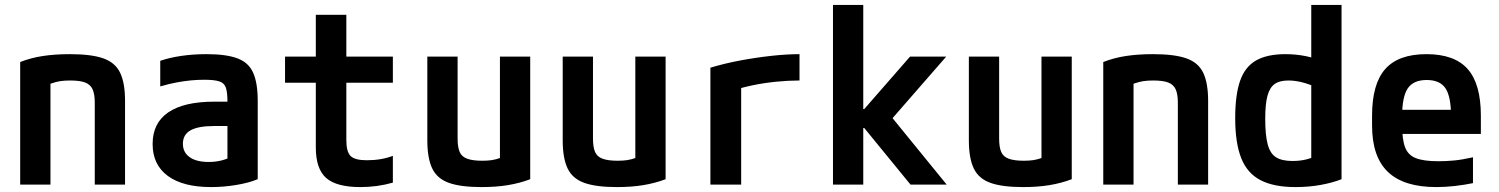

<svg xmlns="http://www.w3.org/2000/svg" viewBox="-20 -750 6090 780"><path d="M62 -498Q105 -515 154 -522.5Q203 -530 264 -530Q351 -530 399.5 -513Q448 -496 468 -454.5Q488 -413 488 -340V0H365V-333Q365 -368 356 -387.5Q347 -407 325.5 -415Q304 -423 265 -423Q243 -423 225.5 -420.5Q208 -418 187 -410.5Q166 -403 135 -389L185 -466V0H62Z M838 10Q723 10 661.5 -35.5Q600 -81 600 -165Q600 -250 663.5 -293.5Q727 -337 851 -337H962V-238H849Q785 -238 754 -220.5Q723 -203 723 -166Q723 -131 750.5 -111.5Q778 -92 828 -92Q857 -92 883 -99Q909 -106 930 -119L904 -54V-337Q904 -375 897.5 -394Q891 -413 870.5 -419.5Q850 -426 810 -426Q783 -426 756.5 -423.5Q730 -421 699.5 -415.5Q669 -410 631 -399V-503Q669 -516 717 -523Q765 -530 819 -530Q899 -530 944.5 -513Q990 -496 1008.5 -454.5Q1027 -413 1027 -340V-22Q991 -7 939.5 1.5Q888 10 838 10Z M1444 10Q1347 10 1305 -27Q1263 -64 1263 -151V-414H1138V-520H1263V-690H1387V-520H1576V-414H1387V-181Q1387 -133 1404.5 -116Q1422 -99 1470 -99Q1500 -99 1526.5 -103.5Q1553 -108 1576 -117V-8Q1544 1 1511.5 5.5Q1479 10 1444 10Z M1936 10Q1852 10 1804 -7Q1756 -24 1736 -65.5Q1716 -107 1716 -180V-520H1839V-187Q1839 -152 1847.5 -132.5Q1856 -113 1878.5 -105Q1901 -97 1939 -97Q1961 -97 1978 -99.5Q1995 -102 2015.5 -109.5Q2036 -117 2066 -131L2011 -54V-520H2134V-22Q2092 -6 2044 2Q1996 10 1936 10Z M2486 10Q2402 10 2354 -7Q2306 -24 2286 -65.5Q2266 -107 2266 -180V-520H2389V-187Q2389 -152 2397.5 -132.5Q2406 -113 2428.5 -105Q2451 -97 2489 -97Q2511 -97 2528 -99.5Q2545 -102 2565.5 -109.5Q2586 -117 2616 -131L2561 -54V-520H2684V-22Q2642 -6 2594 2Q2546 10 2486 10Z M2866 -475Q2922 -492 2985.5 -504Q3049 -516 3112.5 -523Q3176 -530 3228 -530V-423Q3182 -423 3132.5 -418Q3083 -413 3037.5 -403.5Q2992 -394 2957 -382L2991 -440V0H2866Z M3364 0V-730H3487V-307H3491L3677 -520H3824L3606 -270L3826 0H3679L3491 -230H3487V0Z M4136 10Q4052 10 4004 -7Q3956 -24 3936 -65.5Q3916 -107 3916 -180V-520H4039V-187Q4039 -152 4047.5 -132.5Q4056 -113 4078.5 -105Q4101 -97 4139 -97Q4161 -97 4178 -99.5Q4195 -102 4215.5 -109.5Q4236 -117 4266 -131L4211 -54V-520H4334V-22Q4292 -6 4244 2Q4196 10 4136 10Z M4462 -498Q4505 -515 4554 -522.5Q4603 -530 4664 -530Q4751 -530 4799.5 -513Q4848 -496 4868 -454.5Q4888 -413 4888 -340V0H4765V-333Q4765 -368 4756 -387.5Q4747 -407 4725.5 -415Q4704 -423 4665 -423Q4643 -423 4625.5 -420.5Q4608 -418 4587 -410.5Q4566 -403 4535 -389L4585 -466V0H4462Z M5243 10Q5155 10 5101 -18Q5047 -46 5022.5 -107.5Q4998 -169 4998 -270Q4998 -365 5018 -422Q5038 -479 5083 -504.5Q5128 -530 5202 -530Q5246 -530 5287 -521.5Q5328 -513 5365 -495L5336 -392Q5297 -409 5268.5 -416Q5240 -423 5214 -423Q5178 -423 5158 -408.5Q5138 -394 5129 -360.5Q5120 -327 5120 -267Q5120 -201 5130 -163.5Q5140 -126 5164 -111Q5188 -96 5231 -96Q5263 -96 5289.5 -103Q5316 -110 5336 -123L5307 -65V-730H5430V-22Q5395 -8 5346.5 1Q5298 10 5243 10Z M5815 10Q5683 10 5618.5 -51.5Q5554 -113 5554 -240V-280Q5554 -409 5607.5 -469.5Q5661 -530 5775 -530Q5889 -530 5942.5 -469.5Q5996 -409 5996 -280V-206H5619V-304H5902L5875 -272V-275Q5875 -357 5852.5 -391Q5830 -425 5776 -425Q5722 -425 5699 -391Q5676 -357 5676 -275V-245Q5676 -184 5688 -152Q5700 -120 5732 -107.5Q5764 -95 5823 -95Q5855 -95 5887 -98Q5919 -101 5964 -111V-6Q5930 1 5891 5.5Q5852 10 5815 10Z"/></svg>

Font: M PLUS Code Latin SemiExpanded SemiBold
Style: Regular
Weight: 600
Width: 6
Designer: Coji Morishita
Foundry: UNDERFOREST DESIGN
Version: Version 1.002; ttfautohint (v1.8.3)